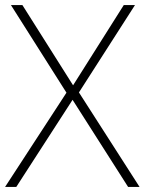

<svg xmlns="http://www.w3.org/2000/svg" viewBox="-22 -827 568 754"><path d="M526 -93H481L263 -435L42 -93H-2L239 -463L21 -807H66L265 -492L464 -807H508L288 -464Z"/></svg>

Font: Noto Sans Telugu UI ExtraLight
Style: Regular
Weight: 200
Designer: Jelle Bosma - Monotype Design Team
Foundry: Monotype Imaging Inc.
Version: Version 2.005; ttfautohint (v1.8.4.7-5d5b)